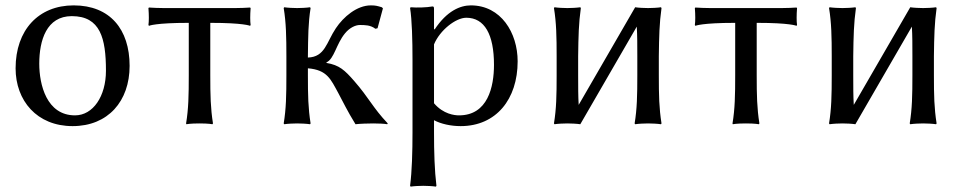

<svg xmlns="http://www.w3.org/2000/svg" viewBox="-20 -459 3595 714"><path d="M38 -205C38 -85 117 10 250 10C382 10 462 -83 462 -214C462 -350 389 -439 254 -439C123 -439 38 -347 38 -205ZM247 -399C353 -399 374 -317 374 -196C374 -101 326 -30 259 -30C153 -30 126 -145 126 -222C126 -309 153 -399 247 -399Z M682 -374V-180C682 -105 681 -54 672 0L673 3C673 3 687 0 722 0C756 0 770 3 770 3L772 0C763 -57 762 -104 762 -180V-374C887 -374 910 -363 910 -363L912 -366C910 -380 910 -403 912 -429L910 -431C895 -430 874 -429 855 -429H589C570 -429 549 -430 534 -431L532 -429C534 -403 534 -380 532 -366L534 -363C534 -363 557 -374 682 -374Z M1045 -250V-179C1045 -105 1044 -54 1035 0L1037 3C1049 1 1073 0 1085 0C1097 0 1121 1 1133 3L1135 0C1126 -57 1125 -104 1125 -179V-205C1197 -199 1210 -164 1238 -113C1257 -78 1270 -49 1302 3C1317 1 1351 0 1368 0C1385 0 1411 1 1420 3L1422 0C1366 -59 1353 -94 1297 -158C1262 -198 1242 -217 1194 -225V-227C1223 -240 1230 -295 1263 -335C1281 -357 1303 -366 1318 -366C1337 -366 1358 -366 1376 -352L1384 -354L1404 -428L1400 -432C1383 -437 1377 -439 1359 -439C1307 -439 1257 -396 1229 -354C1194 -302 1189 -247 1125 -245V-250C1126 -325 1126 -372 1135 -429L1133 -432C1121 -430 1097 -429 1085 -429C1073 -429 1049 -430 1037 -432L1035 -429C1044 -375 1045 -321 1045 -250Z M1594 -352V-425C1594 -433 1593 -435 1588 -435C1566 -431 1530 -430 1507 -432L1505 -429C1512 -386 1514 -310 1514 -235V32C1514 106 1512 178 1505 232L1507 235C1519 233 1542 232 1554 232C1566 232 1589 233 1601 235L1603 232C1596 175 1594 107 1594 32V-12C1620 2 1657 10 1693 10C1825 10 1905 -90 1905 -231C1905 -337 1843 -439 1731 -439C1692 -439 1642 -419 1596 -349ZM1594 -294C1616 -347 1675 -393 1714 -393C1782 -393 1817 -331 1817 -218C1817 -136 1794 -30 1687 -30C1671 -30 1629 -34 1594 -75Z M2050 -250V-179C2050 -105 2049 -54 2040 0L2042 3C2054 1 2078 0 2090 0C2102 0 2126 1 2138 3L2348 -360C2350 -327 2350 -291 2350 -250V-179C2350 -105 2349 -54 2340 0L2342 3C2354 1 2378 0 2390 0C2402 0 2426 1 2438 3L2440 0C2431 -57 2430 -104 2430 -179V-250C2431 -325 2432 -372 2440 -429L2438 -432C2426 -430 2402 -429 2390 -429C2378 -429 2354 -430 2342 -432L2132 -69C2130 -101 2130 -135 2130 -179V-250C2131 -325 2132 -372 2140 -429L2138 -432C2126 -430 2102 -429 2090 -429C2078 -429 2054 -430 2042 -432L2040 -429C2049 -375 2050 -321 2050 -250Z M2714 -374V-180C2714 -105 2713 -54 2704 0L2705 3C2705 3 2719 0 2754 0C2788 0 2802 3 2802 3L2804 0C2795 -57 2794 -104 2794 -180V-374C2919 -374 2942 -363 2942 -363L2944 -366C2942 -380 2942 -403 2944 -429L2942 -431C2927 -430 2906 -429 2887 -429H2621C2602 -429 2581 -430 2566 -431L2564 -429C2566 -403 2566 -380 2564 -366L2566 -363C2566 -363 2589 -374 2714 -374Z M3073 -250V-179C3073 -105 3072 -54 3063 0L3065 3C3077 1 3101 0 3113 0C3125 0 3149 1 3161 3L3371 -360C3373 -327 3373 -291 3373 -250V-179C3373 -105 3372 -54 3363 0L3365 3C3377 1 3401 0 3413 0C3425 0 3449 1 3461 3L3463 0C3454 -57 3453 -104 3453 -179V-250C3454 -325 3455 -372 3463 -429L3461 -432C3449 -430 3425 -429 3413 -429C3401 -429 3377 -430 3365 -432L3155 -69C3153 -101 3153 -135 3153 -179V-250C3154 -325 3155 -372 3163 -429L3161 -432C3149 -430 3125 -429 3113 -429C3101 -429 3077 -430 3065 -432L3063 -429C3072 -375 3073 -321 3073 -250Z"/></svg>

Font: Libertinus Sans
Style: Regular
Weight: 400
Designer: Philipp H. Poll, Khaled Hosny
Foundry: Caleb Maclennan
Version: Version 7.050;RELEASE